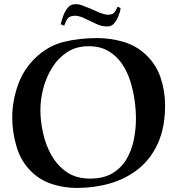

<svg xmlns="http://www.w3.org/2000/svg" viewBox="-20 -907 870 942"><path d="M40 -330.1Q40 -411.1 68.6 -491.5Q97.2 -571.8 161.1 -629.9Q219.2 -683.1 293.7 -701.7Q368.2 -720.2 457 -720.2Q521 -720.2 582.5 -702.6Q644 -685.1 689.9 -644Q745.1 -594.2 767.6 -527.1Q790 -460 790 -391.1Q790 -282.2 755.1 -204.6Q720.2 -127 659.2 -78.4Q598.1 -29.8 520.5 -7.3Q442.9 15.1 356.9 15.1Q296.9 15.1 240 -2.4Q183.1 -20 140.1 -59.1Q85 -109.9 62.5 -183.3Q40 -256.8 40 -330.1ZM178.2 -366.2Q178.2 -315.4 190.7 -256.8Q203.1 -198.2 231.4 -147.2Q259.8 -96.2 306.4 -63.5Q353 -30.8 421.9 -30.8Q487.8 -30.8 531.5 -56.9Q575.2 -83 600.6 -126Q626 -168.9 636.5 -220.9Q647 -272.9 647 -325.2Q647 -367.2 640.4 -415Q633.8 -462.9 618.9 -510Q604 -557.1 577.4 -595.5Q550.8 -633.8 511 -657Q471.2 -680.2 415 -680.2Q354 -680.2 309.6 -651.1Q265.1 -622.1 236.1 -575.4Q207 -528.8 192.6 -474.1Q178.2 -419.4 178.2 -366.2ZM423.8 -864.7 470.7 -843.8Q481.9 -839.8 493.4 -836.9Q504.9 -834 516.6 -835Q534.7 -836.9 542.2 -846.9Q549.8 -856.9 556.6 -874L571.8 -867.7Q570.8 -853.5 563.2 -833.3Q555.7 -813 543.7 -796.9Q531.7 -780.8 515.6 -777.8Q499.5 -775.9 483.2 -779.3Q466.8 -782.7 451.7 -790L388.7 -819.8Q377.4 -824.7 364.5 -827.9Q351.6 -831.1 338.9 -829.1Q320.8 -827.1 312.3 -816.4Q303.7 -805.7 294.9 -780.8L277.8 -788.1Q281.7 -806.2 289.8 -828.1Q297.9 -850.1 310.8 -866.9Q323.7 -883.8 340.8 -885.7Q360.8 -888.7 382.8 -880.6Q404.8 -872.6 423.8 -864.7Z"/></svg>

Font: Aref Ruqaa
Style: Bold
Weight: 700
Designer: Abdullah Aref
Version: Version 1.002